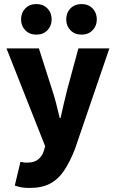

<svg xmlns="http://www.w3.org/2000/svg" viewBox="-20 -737 572 948"><path d="M126 191Q102 191 85.5 188Q69 185 53 179L81 62Q93 65 99.5 65.5Q106 66 114 66Q149 66 168.5 50Q188 34 196 9L203 -15L12 -498H172L237 -295Q248 -262 257 -227Q266 -192 275 -154H279Q287 -190 295 -225Q303 -260 312 -295L367 -498H520L350 -1Q325 63 296 106Q267 149 226.5 170Q186 191 126 191ZM159 -566Q126 -566 105 -587.5Q84 -609 84 -641Q84 -674 105 -695.5Q126 -717 159 -717Q193 -717 214 -695.5Q235 -674 235 -641Q235 -609 214 -587.5Q193 -566 159 -566ZM383 -566Q349 -566 328 -587.5Q307 -609 307 -641Q307 -674 328 -695.5Q349 -717 383 -717Q416 -717 437 -695.5Q458 -674 458 -641Q458 -609 437 -587.5Q416 -566 383 -566Z"/></svg>

Font: Source Sans 3 ExtraLight ExtraBold
Style: Regular
Weight: 800
Version: Version 3.052;hotconv 1.1.0;makeotfexe 2.6.0